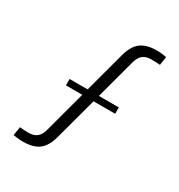

<svg xmlns="http://www.w3.org/2000/svg" viewBox="-190 -937 1003 1073"><g transform="rotate(30 312.0 -400.0)"><path d="M113.6 7.6Q98.2 7.6 81.4 5.7Q64.7 3.8 51.9 1.6L61 -54.3Q72.4 -52.7 88.2 -51.9Q104 -51.2 117.3 -51.2Q151.1 -51.2 170.8 -67Q190.6 -82.8 199.8 -117.1L271.9 -385.2H166.3V-426.2H282.6L352.7 -686.3Q370.6 -753.6 407.7 -780.9Q444.8 -808.2 510.8 -808.2Q526.8 -808.2 543.6 -806.3Q560.3 -804.4 572.5 -801.8L564 -747.1Q551.1 -748.3 537.3 -748.9Q523.5 -749.5 507.8 -749.5Q473.8 -749.5 453.9 -733.6Q434 -717.8 424.6 -683.5L355.5 -426.2H484V-385.2H344.6L271.5 -114.3Q259.7 -69.5 239.7 -42.8Q219.8 -16 189 -4.2Q158.3 7.6 113.6 7.6Z"/></g></svg>

Font: Big Shoulders Thin
Style: Regular
Weight: 100
Designer: Patric King
Foundry: XO Type Co
Version: Version 2.002